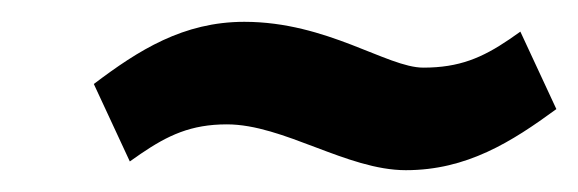

<svg xmlns="http://www.w3.org/2000/svg" viewBox="-20 -382 530 176"><path d="M66 -305 99 -234 109 -241C134 -258 155 -268 188 -268C240 -268 298 -226 352 -226C408 -226 449 -252 490 -282L457 -353L447 -346C422 -329 401 -320 368 -320C335 -320 280 -362 204 -362C148 -362 107 -336 66 -305Z"/></svg>

Font: Charger Sport
Style: BdNrwObl
Weight: 700
Designer: Jasper
Foundry: Cannot Into Space Fonts
Version: Version 1.1